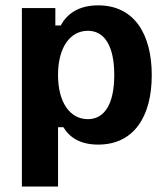

<svg xmlns="http://www.w3.org/2000/svg" viewBox="-20 -530 615 717"><path d="M196.7 166.7V-55H216.7C240.8 -15 281.7 10 346.7 10C480 10 546.7 -95 546.7 -249.2C546.7 -400 483.3 -510 346.7 -510C272.5 -510 230 -477.5 206.7 -435H186.7V-500H61.7V166.7ZM308.3 -85C240.8 -85 196.7 -148.3 196.7 -250C196.7 -351.7 240.8 -415 308.3 -415C369.2 -415 406.7 -360 406.7 -250C406.7 -140 369.2 -85 308.3 -85Z"/></svg>

Font: Familjen Grotesk
Style: Bold
Weight: 700
Designer: Anders Wikstroem, Jonas Baeckman, Matilda Gysing, Kristian Moeller
Foundry: Familjen STHLM AB
Version: Version 2.000